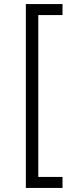

<svg xmlns="http://www.w3.org/2000/svg" viewBox="-20 -739 334 943"><path d="M107 184V-719H287V-665H168V130H287V184Z"/></svg>

Font: Nunitoga
Style: Light
Weight: 300
Designer: Vernon Adams
Foundry: Vernon Adams
Version: Version 1.0